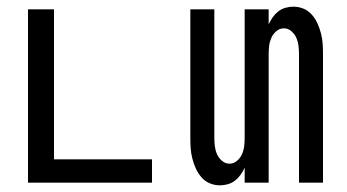

<svg xmlns="http://www.w3.org/2000/svg" viewBox="-20 -548 1040 576"><path d="M64 0V-520H142V-70H436V0Z M640 8Q624 8 609.5 2Q595 -4 584.5 -16Q574 -28 567.5 -42.5Q561 -57 557 -72.5Q553 -88 552 -103.5Q551 -119 551 -135V-520H623V-135Q623 -122 624.5 -109.5Q626 -97 631 -85.5Q636 -74 646 -65.5Q656 -57 668 -57Q681 -57 691 -65.5Q701 -74 706 -85.5Q711 -97 712.5 -109.5Q714 -122 714 -135V-520H786V-475Q791 -486 798 -496Q805 -506 814.5 -513.5Q824 -521 836 -524.5Q848 -528 860 -528Q876 -528 890.5 -522Q905 -516 915.5 -504Q926 -492 932.5 -477.5Q939 -463 943 -447.5Q947 -432 948 -416.5Q949 -401 949 -385V0H877V-385Q877 -398 875.5 -410.5Q874 -423 869 -434.5Q864 -446 854 -454.5Q844 -463 832 -463Q819 -463 809 -454.5Q799 -446 794 -434.5Q789 -423 787.5 -410.5Q786 -398 786 -385V0H714V-45Q709 -34 702 -24Q695 -14 685.5 -6.5Q676 1 664 4.5Q652 8 640 8Z"/></svg>

Font: Iosevka srxl
Style: Regular
Weight: 400
Monospace: yes
Designer: Belleve Invis
Foundry: Belleve Invis
Version: Version 33.0.1; ttfautohint (v1.8.3)